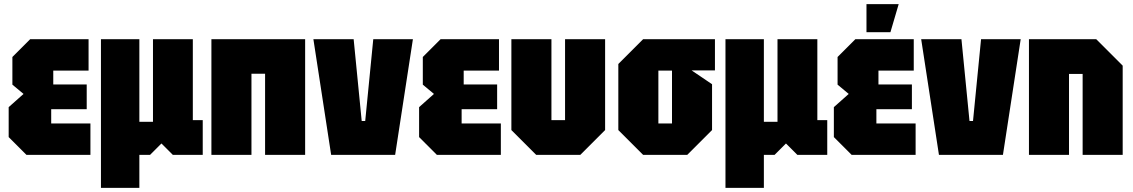

<svg xmlns="http://www.w3.org/2000/svg" viewBox="-20 -750 5490 930"><path d="M108 0 22 -86V-231L94 -295L40 -340V-474L126 -560H409V-408H238V-341H400V-221H228V-152H418V0Z M469 160V-560H655V-160H721V-560H914V-168H962V0H817L762 -55L707 0H655V160Z M1004 0V-560H1458V0H1264V-393H1198V0Z M1584 0 1498 -560H1693L1732 -164H1749L1788 -560H1980L1894 0Z M2096 0 2010 -86V-231L2082 -295L2028 -340V-474L2114 -560H2397V-408H2226V-341H2388V-221H2216V-152H2406V0Z M2911 -560V-120L2791 0H2577L2457 -120V-560H2651V-168H2717V-560Z M2975 -120V-440L3095 -560H3443V-409H3330L3429 -342V-120L3309 0H3095ZM3169 -152H3235V-408H3169Z M3494 160V-560H3680V-160H3746V-560H3939V-168H3987V0H3842L3787 -55L3732 0H3680V160Z M4105 0 4019 -86V-231L4091 -295L4037 -340V-474L4123 -560H4406V-408H4235V-341H4397V-221H4225V-152H4415V0ZM4177 -594V-730H4333L4293 -594Z M4528 0 4442 -560H4637L4676 -164H4693L4732 -560H4924L4838 0Z M4964 0V-560H5290L5418 -432V0H5224V-392H5158V0Z"/></svg>

Font: Tektur Condensed ExtraBold
Style: Regular
Weight: 800
Width: 3
Designer: Adam Jagosz
Foundry: Adam Jagosz
Version: Version 1.005;gftools[0.9.30]